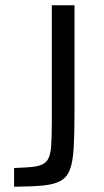

<svg xmlns="http://www.w3.org/2000/svg" viewBox="-20 -708 395 728"><path d="M33.5 0V-71Q87 -72.4 116 -77.1Q145 -81.9 158 -98.4Q171 -115 173.8 -151.7Q176.5 -188.5 176.5 -252.5V-688H262.5V-280.3Q262.5 -199.9 259.4 -147.6Q256.4 -95.3 245.2 -65.4Q234 -35.5 209.3 -22Q184.6 -8.5 142.1 -4.5Q99.6 -0.5 33.5 0Z"/></svg>

Font: Saira Thin
Style: Regular
Weight: 100
Designer: Hector Gatti with collaboration of the Omnibus-Type team
Foundry: Omnibus-Type
Version: Version 1.101